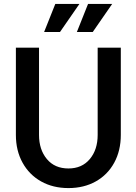

<svg xmlns="http://www.w3.org/2000/svg" viewBox="-20 -943 696 979"><path d="M61 -255V-700H179V-255Q179 -180 219 -132Q259 -84 329 -84Q398 -84 438 -132Q478 -180 478 -255V-700H596V-255Q596 -175 562.5 -113.5Q529 -52 468.5 -18Q408 16 329 16Q250 16 189.5 -18Q129 -52 95 -113.5Q61 -175 61 -255ZM385 -923 286 -780H205L262 -923ZM552 -923 453 -780H372L429 -923Z"/></svg>

Font: MedMera Sans Semibold
Style: Regular
Weight: 600
Designer: Kasper Nordkvist
Foundry: UNCUT.wtf
Version: Version 1.300